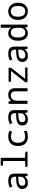

<svg xmlns="http://www.w3.org/2000/svg" viewBox="2296 -3096 810 5441"><g transform="rotate(-90 2700.5 -375.0)"><path d="M437 0 418.9 -74.2H415Q377.4 -26.9 337.9 -8.5Q298.3 9.8 235.8 9.8Q156.2 9.8 111.1 -32.2Q65.9 -74.2 65.9 -149.9Q65.9 -312 314.9 -319.8L414.1 -323.2V-356.9Q414.1 -472.2 294.9 -472.2Q223.1 -472.2 134.8 -432.1L104 -499Q199.7 -545.9 291 -545.9Q401.9 -545.9 451.4 -503.4Q501 -460.9 501 -367.2V0ZM413.1 -262.2 334 -258.8Q238.3 -254.9 198.2 -228.8Q158.2 -202.6 158.2 -148.9Q158.2 -62 255.9 -62Q327.6 -62 370.4 -101.8Q413.1 -141.6 413.1 -213.9Z M859.9 -689.9 729 -700.2V-759.8H949.2V-69.8L1121.1 -60.1V0H691.9V-60.1L859.9 -69.8Z M1718.3 -517.1 1688 -439.9Q1614.7 -467.8 1557.1 -467.8Q1376 -467.8 1376 -266.1Q1376 -67.9 1552.2 -67.9Q1628.9 -67.9 1709 -98.1V-20Q1643.6 9.8 1548.3 9.8Q1422.9 9.8 1353.5 -61.3Q1284.2 -132.3 1284.2 -265.1Q1284.2 -402.3 1355 -474.1Q1425.8 -545.9 1554.2 -545.9Q1641.1 -545.9 1718.3 -517.1Z M2237.3 0 2219.2 -74.2H2215.3Q2177.7 -26.9 2138.2 -8.5Q2098.6 9.8 2036.1 9.8Q1956.5 9.8 1911.4 -32.2Q1866.2 -74.2 1866.2 -149.9Q1866.2 -312 2115.2 -319.8L2214.4 -323.2V-356.9Q2214.4 -472.2 2095.2 -472.2Q2023.4 -472.2 1935.1 -432.1L1904.3 -499Q2000 -545.9 2091.3 -545.9Q2202.1 -545.9 2251.7 -503.4Q2301.3 -460.9 2301.3 -367.2V0ZM2213.4 -262.2 2134.3 -258.8Q2038.6 -254.9 1998.5 -228.8Q1958.5 -202.6 1958.5 -148.9Q1958.5 -62 2056.2 -62Q2127.9 -62 2170.7 -101.8Q2213.4 -141.6 2213.4 -213.9Z M2833.5 0V-345.2Q2833.5 -472.2 2717.3 -472.2Q2567.4 -472.2 2567.4 -277.8V0H2478.5V-536.1H2550.3L2563.5 -463.9H2568.4Q2618.7 -545.9 2732.4 -545.9Q2922.4 -545.9 2922.4 -350.1V0Z M3510.3 0H3089.4V-61L3411.6 -469.2H3105.5V-536.1H3501.5V-464.8L3185.5 -66.9H3510.3Z M4037.6 0 4019.5 -74.2H4015.6Q3978 -26.9 3938.5 -8.5Q3898.9 9.8 3836.4 9.8Q3756.8 9.8 3711.7 -32.2Q3666.5 -74.2 3666.5 -149.9Q3666.5 -312 3915.5 -319.8L4014.6 -323.2V-356.9Q4014.6 -472.2 3895.5 -472.2Q3823.7 -472.2 3735.4 -432.1L3704.6 -499Q3800.3 -545.9 3891.6 -545.9Q4002.4 -545.9 4052 -503.4Q4101.6 -460.9 4101.6 -367.2V0ZM4013.7 -262.2 3934.6 -258.8Q3838.9 -254.9 3798.8 -228.8Q3758.8 -202.6 3758.8 -148.9Q3758.8 -62 3856.4 -62Q3928.2 -62 3970.9 -101.8Q4013.7 -141.6 4013.7 -213.9Z M4638.7 -71.8H4634.8Q4579.6 9.8 4477.5 9.8Q4379.4 9.8 4323.5 -63.2Q4267.6 -136.2 4267.6 -267.1Q4267.6 -398.9 4323.7 -472.4Q4379.9 -545.9 4477.5 -545.9Q4578.1 -545.9 4634.8 -467.8H4640.6Q4634.8 -530.8 4634.8 -546.9V-759.8H4723.6V0H4651.9ZM4634.8 -247.1V-267.1Q4634.8 -377.9 4600.8 -425Q4566.9 -472.2 4492.7 -472.2Q4359.9 -472.2 4359.9 -266.1Q4359.9 -64 4493.7 -64Q4567.9 -64 4600.3 -107.2Q4632.8 -150.4 4634.8 -247.1Z M5098.6 9.8Q4993.2 9.8 4925 -66.2Q4856.9 -142.1 4856.9 -269Q4856.9 -397.5 4923.1 -471.7Q4989.3 -545.9 5101.6 -545.9Q5208 -545.9 5275.9 -470.2Q5343.8 -394.5 5343.8 -269Q5343.8 -139.6 5276.9 -64.9Q5210 9.8 5098.6 9.8ZM5100.6 -64Q5252 -64 5252 -269Q5252 -472.2 5099.6 -472.2Q4948.7 -472.2 4948.7 -269Q4948.7 -64 5100.6 -64Z"/></g></svg>

Font: TypoPRO Noto Mono
Style: Regular
Weight: 400
Designer: Monotype Design Team
Foundry: Monotype Imaging Inc.
Version: Version 1.00